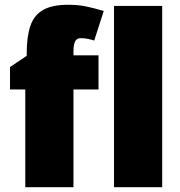

<svg xmlns="http://www.w3.org/2000/svg" viewBox="-20 -785 756 805"><path d="M393 -410H288V0H86V-410H22V-504L92 -551V-560Q92 -632 107.5 -677Q123 -722 161 -743.5Q199 -765 266 -765Q306 -765 338.5 -758.5Q371 -752 415 -739L375 -615Q363 -619 348.5 -622Q334 -625 318 -625Q302 -625 295 -611.5Q288 -598 288 -568V-553H393ZM660 0H458V-760H660Z"/></svg>

Font: Noto Sans Display Black
Style: Regular
Weight: 900
Designer: Monotype Design Team
Foundry: Monotype Imaging Inc.
Version: Version 2.003